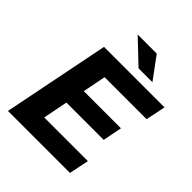

<svg xmlns="http://www.w3.org/2000/svg" viewBox="-245 -1044 1187 1187"><g transform="rotate(45 349.0 -450.5)"><path d="M304 -570 274 -418H599L574 -292H248L216 -130H598L571 0H29L169 -700H698L671 -570ZM262 -901H429L535 -757H414Z"/></g></svg>

Font: Idrija
Style: Bold Italic
Weight: 700
Italic angle: -11.3°
Designer: Julieta Ulanovsky
Foundry: Julieta Ulanovsky
Version: Version 7.200